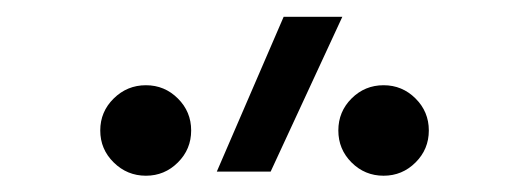

<svg xmlns="http://www.w3.org/2000/svg" viewBox="-20 -815 626 230"><path d="M239.7 -609.4 319.8 -794.9H390.1L304.2 -609.4ZM154.8 -604.5Q132.3 -604.5 116.2 -620.4Q100.1 -636.2 100.1 -658.7Q100.1 -681.2 116.2 -697Q132.3 -712.9 154.8 -712.9Q177.2 -712.9 193.1 -697Q209 -681.2 209 -658.7Q209 -636.2 193.1 -620.4Q177.2 -604.5 154.8 -604.5ZM439.5 -604.5Q417 -604.5 401.1 -620.4Q385.3 -636.2 385.3 -658.7Q385.3 -681.2 401.1 -697Q417 -712.9 439.5 -712.9Q461.9 -712.9 477.8 -697Q493.7 -681.2 493.7 -658.7Q493.7 -636.2 477.8 -620.4Q461.9 -604.5 439.5 -604.5Z"/></svg>

Font: Caskaydia Cove Light
Style: Regular
Weight: 300
Monospace: yes
Designer: Aaron Bell
Foundry: Saja Typeworks
Version: Version 4.300; ttfautohint (v1.8.3)